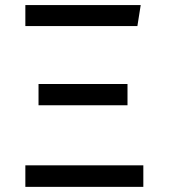

<svg xmlns="http://www.w3.org/2000/svg" viewBox="-20 -726 655 746"><path d="M526.7 -706.2 513.8 -624.6H78.5V-706.2ZM475.4 -399.5V-316.9H129.7V-399.5ZM536.9 -83.6V0H78.5V-83.6Z"/></svg>

Font: FiraCode Nerd Font Mono
Style: Regular
Weight: 400
Monospace: yes
Designer: Carrois Corporate, Edenspiekermann AG, Nikita Prokopov
Foundry: Carrois Corporate, Edenspiekermann AG, Nikita Prokopov
Version: Version 6.002;Nerd Fonts 3.4.0